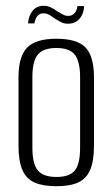

<svg xmlns="http://www.w3.org/2000/svg" viewBox="-20 -637 388 664"><path d="M175 7Q129 7 100 -5.5Q71 -18 57.5 -49Q44 -80 44 -133V-370Q44 -441 73.5 -472Q103 -503 175 -503Q247 -503 276 -472.5Q305 -442 305 -370V-133Q305 -81 292 -50Q279 -19 250.5 -6Q222 7 175 7ZM175 -25Q220 -25 238.5 -47Q257 -69 257 -127V-370Q257 -424 239 -447.5Q221 -471 175 -471Q130 -471 111 -448.5Q92 -426 92 -370V-127Q92 -70 111 -47.5Q130 -25 175 -25ZM216 -555Q203 -555 194 -559Q185 -563 171 -572Q163 -578 152.5 -584.5Q142 -591 130 -591Q118 -591 110 -582.5Q102 -574 99 -556H77Q79 -583 93 -600Q107 -617 131 -617Q144 -617 155.5 -611.5Q167 -606 178 -598Q188 -592 197 -587Q206 -582 216 -582Q228 -582 236.5 -590Q245 -598 248 -616H271Q270 -597 262.5 -583Q255 -569 243 -562Q231 -555 216 -555Z"/></svg>

Font: Alumni Sans Light
Style: Regular
Weight: 300
Version: Version 1.018